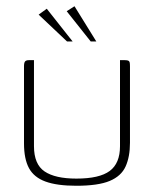

<svg xmlns="http://www.w3.org/2000/svg" viewBox="-20 -592 494 616"><path d="M89 -399V-123Q89 -65 123 -42Q157 -19 225 -19Q299 -19 332 -43.5Q365 -68 365 -123V-399Q366 -399 368 -399Q370 -399 372.5 -399Q375 -399 377 -399Q379 -399 380 -399Q388 -399 391.5 -397.5Q395 -396 396 -392Q397 -388 397 -379V-134Q397 -89 383 -58Q369 -27 332 -11.5Q295 4 225 4Q163 4 126 -9.5Q89 -23 73 -52.5Q57 -82 57 -132V-379Q57 -391 60.5 -395Q64 -399 73 -399Q77 -399 81 -399Q85 -399 89 -399ZM195 -459 104 -545 130 -564 213 -459ZM271 -459 194 -556 219 -572 289 -459Z"/></svg>

Font: Genos ExtraLight
Style: Regular
Weight: 250
Designer: Robert E. Leuschke
Foundry: Robert E. Leuschke
Version: Version 1.010